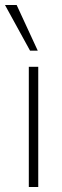

<svg xmlns="http://www.w3.org/2000/svg" viewBox="-42 -753 248 773"><path d="M74 0V-484H112V0ZM79 -549 -22 -733H25L110 -549Z"/></svg>

Font: Nunito Sans 12pt ExtraLight Condensed
Style: Regular
Weight: 200
Width: 3
Version: Version 3.101;gftools[0.9.27]